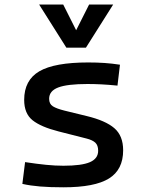

<svg xmlns="http://www.w3.org/2000/svg" viewBox="-20 -796 626 826"><path d="M252.9 9.8Q194.3 9.8 152.6 6.3Q110.8 2.9 76.2 -4.9L87.9 -98.6Q139.2 -90.8 178.5 -86.9Q217.8 -83 252.9 -83Q331.5 -83 366.9 -98.4Q402.3 -113.8 402.3 -147.5Q402.3 -170.9 389.9 -182.4Q377.4 -193.8 351.6 -200.2L232.4 -230.5Q155.8 -250 119.9 -278.8Q84 -307.6 84 -366.2Q84 -451.2 149.2 -489.3Q214.4 -527.3 359.4 -527.3Q397 -527.3 429.4 -525.1Q461.9 -522.9 496.1 -517.6L485.4 -427.7Q445.8 -431.6 415.5 -433.1Q385.3 -434.6 356.4 -434.6Q269.5 -434.6 230.5 -419.7Q191.4 -404.8 191.4 -371.1Q191.4 -348.6 207.5 -338.6Q223.6 -328.6 256.8 -320.3L352.5 -296.9Q434.1 -277.3 471.9 -244.6Q509.8 -211.9 509.8 -149.4Q509.8 -65.9 448.7 -28.1Q387.7 9.8 252.9 9.8ZM265.6 -590.8 148.4 -776.4H252L312.5 -656.2H302.7L363.3 -776.4H466.8L349.6 -590.8Z"/></svg>

Font: Cascadia Mono
Style: Regular
Weight: 400
Monospace: yes
Designer: Aaron Bell
Foundry: Saja Typeworks
Version: Version 2404.023